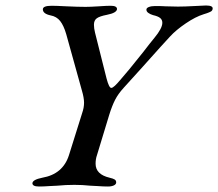

<svg xmlns="http://www.w3.org/2000/svg" viewBox="-20 -674 794 699"><path d="M98 -7Q99 -20 134 -27Q209 -40 231 -109L279 -262Q286 -282 286 -300Q286 -318 278 -345L221 -550Q212 -581 199 -597.5Q186 -614 164 -618Q136 -624 136 -640Q136 -653 168 -653Q184 -653 222 -651Q264 -649 292 -649Q308 -649 340 -651Q368 -653 383 -653Q406 -653 406 -641Q405 -627 369 -620Q343 -615 332.5 -607.5Q322 -600 322 -584Q322 -571 326 -555L368 -388Q377 -354 385 -354Q390 -354 398.5 -362Q407 -370 417 -382Q443 -411 501 -484Q527 -518 542 -536Q571 -571 571 -591Q571 -602 563 -608.5Q555 -615 537 -619Q527 -622 520 -627Q513 -632 513 -639Q513 -645 522 -648.5Q531 -652 544 -652Q570 -652 583 -651L628 -650Q652 -650 688 -652Q720 -654 730 -654Q757 -654 754 -641Q753 -635 747.5 -632Q742 -629 733.5 -626Q725 -623 721 -622Q692 -613 656.5 -589Q621 -565 599 -541Q580 -521 497 -428L430 -354Q410 -332 399 -310.5Q388 -289 378 -257L333 -109Q328 -95 328 -78Q328 -39 379 -27Q392 -24 397.5 -20.5Q403 -17 403 -10Q403 -3 394.5 1Q386 5 373 5Q356 5 336.5 3.5Q317 2 308 2Q280 -1 251 -1Q219 -1 189 2Q179 2 159 3.5Q139 5 122 5Q98 5 98 -7Z"/></svg>

Font: EB Garamond Medium
Style: Italic
Weight: 500
Italic angle: -17.2°
Designer: Georg Duffner and Octavio Pardo
Foundry: Georg Duffner
Version: Version 1.000